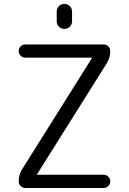

<svg xmlns="http://www.w3.org/2000/svg" viewBox="-20 -979 655 977"><path d="M447.3 -682.6Q448.2 -683.6 448.2 -684.6Q448.2 -685.5 447.3 -685.5H109.4Q94.7 -685.5 85 -695.3Q75.2 -705.1 75.2 -719.2Q75.2 -733.4 85 -743.2Q94.7 -752.9 109.4 -752.9H507.8Q521.5 -752.9 531.2 -743.2Q541 -733.4 541 -718.8Q541 -685.5 523.4 -657.2L168.9 -92.8Q168 -91.8 168 -90.8Q168 -89.8 168.9 -89.8H507.8Q521.5 -89.8 531.2 -80.1Q541 -70.3 541 -56.2Q541 -42 531.2 -32.2Q521.5 -22.5 507.8 -22.5H109.4Q94.7 -22.5 85 -32.2Q75.2 -42 75.2 -56.6Q75.2 -89.8 92.8 -118.2ZM268.6 -871.1V-919.9Q268.6 -936.5 279.8 -947.8Q291 -959 307.6 -959Q324.2 -959 335.4 -947.8Q346.7 -936.5 346.7 -919.9V-871.1Q346.7 -854.5 335.4 -843.3Q324.2 -832 307.6 -832Q291 -832 279.8 -843.3Q268.6 -854.5 268.6 -871.1Z"/></svg>

Font: Gen Jyuu Gothic Normal
Style: Regular
Weight: 300
Designer: [Source Han Sans]
Ryoko NISHIZUKA  (kana & ideographs); Paul D. Hunt (Latin, Greek & Cyrillic); Wenlong ZHANG  (bopomofo
Version: Version 1.002.20150607